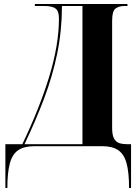

<svg xmlns="http://www.w3.org/2000/svg" viewBox="-20 -734 701 964"><path d="M7 210V-10H92Q178 -189 227 -349Q276 -509 276 -642Q276 -678 259 -691Q242 -704 201 -704H155V-714H620V-704H605Q578 -704 560.5 -691.5Q543 -679 543 -630V-92Q543 -56 552.5 -38.5Q562 -21 579 -15.5Q596 -10 618 -10H638V210H628Q628 132 615.5 86Q603 40 573.5 20Q544 0 494 0H152Q101 0 71.5 20Q42 40 29.5 86Q17 132 17 210ZM103 -10H394V-704H291Q291 -581 267.5 -466.5Q244 -352 201.5 -239.5Q159 -127 103 -10Z"/></svg>

Font: Noto Serif Display SemiCondensed
Style: Bold
Weight: 700
Width: 4
Designer: Monotype Design Team
Foundry: Monotype Imaging Inc.
Version: Version 2.009